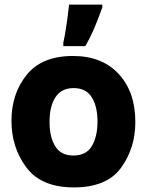

<svg xmlns="http://www.w3.org/2000/svg" viewBox="-20 -807 640 837"><path d="M302 10Q446 10 508 -76Q570 -162 570 -275Q570 -406 497.5 -484.5Q425 -563 298 -563Q163 -563 96.5 -481Q30 -399 30 -280Q30 -164 95 -77Q160 10 302 10ZM300 -129Q246 -129 221 -169Q196 -209 196 -276Q196 -344 222 -383.5Q248 -423 301 -423Q355 -423 380 -383Q405 -343 405 -277Q405 -212 380.5 -170.5Q356 -129 300 -129ZM256 -606H352Q377 -650 394.5 -692.5Q412 -735 426 -775V-787H281Q278 -755 270.5 -703Q263 -651 256 -621Z"/></svg>

Font: Noto Sans Mono Extra
Style: Regular
Weight: 800
Designer: Monotype Design Team
Foundry: Monotype Imaging Inc.
Version: Version 1.900